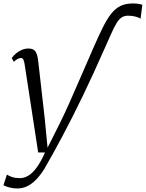

<svg xmlns="http://www.w3.org/2000/svg" viewBox="-58 -846 846 1114"><path d="M42 247.5Q19 247.5 -2 242Q-23 236.5 -38 229L-18 167Q-5 175.5 13.2 181.5Q31.5 187.5 58.5 187.5Q81 187.5 104.8 174.2Q128.5 161 153.2 128.2Q178 95.5 203 38.5H163.5L85 -472.5Q82 -492 77.2 -500.8Q72.5 -509.5 63.5 -509.5Q56.5 -509.5 46 -504.8Q35.5 -500 22.5 -487.5L10 -509Q20 -523.5 35.2 -536.2Q50.5 -549 69 -556.8Q87.5 -564.5 107 -564.5Q138 -564.5 149 -545.5Q160 -526.5 163.5 -492.5Q166.5 -465 169.8 -437.2Q173 -409.5 176.2 -381.8Q179.5 -354 182.5 -326.2Q185.5 -298.5 188.8 -270.5Q192 -242.5 195.2 -214.5Q198.5 -186.5 201.5 -158.5L218 11L285 -122.5Q312.5 -177 344 -247.8Q375.5 -318.5 410.5 -399.8Q445.5 -481 483.5 -567.5Q514.5 -638.5 539.2 -688Q564 -737.5 588.2 -767.8Q612.5 -798 642.2 -812Q672 -826 714.5 -826Q732.5 -826 746.5 -823.5Q760.5 -821 768 -818L757.5 -737.5Q751.5 -743 730.8 -749Q710 -755 685.5 -755Q664 -755 648.5 -745.2Q633 -735.5 619 -713Q605 -690.5 588.8 -653.8Q572.5 -617 548 -562.5Q483 -415 421.8 -288.2Q360.5 -161.5 304.5 -56.2Q248.5 49 199 134.5Q175.5 171.5 150.8 196.8Q126 222 99.2 234.8Q72.5 247.5 42 247.5Z"/></svg>

Font: Merriweather 24pt SemiCondensed Light
Style: Italic
Weight: 300
Width: 4
Italic angle: -7.8°
Designer: Eben Sorkin
Foundry: Eben Sorkin
Version: Version 2.101